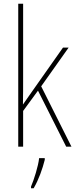

<svg xmlns="http://www.w3.org/2000/svg" viewBox="-20 -780 403 1021"><path d="M103 -368V-760H77V0H103V-190L182 -298L332 0H360L199 -321L345 -527H315L141 -280C126 -259 118 -247 102 -224C103 -275 103 -316 103 -368ZM218 70V61H188C184 102 160 178 145 212V221H159C186 175 206 118 218 70Z"/></svg>

Font: Noto Sans Malayalam Condensed Thin
Style: Regular
Weight: 100
Width: 3
Designer: Jelle Bosma - Monotype Design Team
Foundry: Monotype Imaging Inc.
Version: Version 2.104